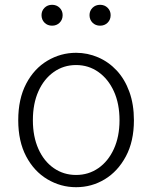

<svg xmlns="http://www.w3.org/2000/svg" viewBox="-20 -767 634 800"><path d="M297 13Q233 13 177.5 -20Q122 -53 89 -115.5Q56 -178 56 -266Q56 -355 89 -418Q122 -481 177.5 -514Q233 -547 297 -547Q345 -547 389 -528Q433 -509 466.5 -473Q500 -437 519 -384.5Q538 -332 538 -266Q538 -178 504.5 -115.5Q471 -53 416.5 -20Q362 13 297 13ZM297 -38Q349 -38 390 -66.5Q431 -95 454.5 -146.5Q478 -198 478 -266Q478 -335 454.5 -386.5Q431 -438 390 -467Q349 -496 297 -496Q245 -496 204 -467Q163 -438 140 -386.5Q117 -335 117 -266Q117 -198 140 -146.5Q163 -95 204 -66.5Q245 -38 297 -38ZM197 -660Q178 -660 165.5 -672.5Q153 -685 153 -704Q153 -722 165.5 -734.5Q178 -747 197 -747Q216 -747 228.5 -734.5Q241 -722 241 -704Q241 -685 228.5 -672.5Q216 -660 197 -660ZM397 -660Q378 -660 365.5 -672.5Q353 -685 353 -704Q353 -722 365.5 -734.5Q378 -747 397 -747Q416 -747 428.5 -734.5Q441 -722 441 -704Q441 -685 428.5 -672.5Q416 -660 397 -660Z"/></svg>

Font: Noto Sans SC Thin Light
Style: Regular
Weight: 300
Version: Version 2.004-H2;hotconv 1.0.118;makeotfexe 2.5.65603